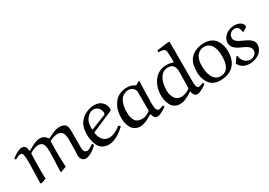

<svg xmlns="http://www.w3.org/2000/svg" viewBox="-11 -1462 3171 2260"><g transform="rotate(-30 1574.5 -332.5)"><path d="M371.1 3.9Q371.1 -2 376 -102.1Q380.9 -202.1 380.9 -269Q380.9 -335.9 363.3 -367.9Q345.7 -399.9 298.8 -399.9Q277.8 -399.9 249.3 -389.4Q220.7 -378.9 206.1 -370.6Q191.4 -362.3 182.1 -356Q176.8 -224.6 176.8 -139.2Q176.8 -65.4 179.2 -14.2L111.8 9.8L98.1 2Q98.6 -39.1 101.8 -131.6Q105 -224.1 105 -272.9Q105 -353 98.6 -377.4Q90.3 -412.1 64.9 -412.1Q41 -412.1 -9.8 -382.8L-22 -401.9Q61.5 -469.2 115.2 -471.2Q176.8 -471.2 176.8 -397L185.1 -391.1Q191.9 -394.5 215.8 -408.2Q239.7 -421.9 251.7 -427.7Q263.7 -433.6 284.2 -442.6Q304.7 -451.7 322.3 -455.3Q339.8 -459 356.9 -459Q384.8 -459 408.7 -445.3Q432.6 -431.6 446.8 -407.2L462.9 -404.8Q528.8 -439.5 564 -450.2Q596.2 -460 623 -460Q675.3 -460 702.1 -433.1Q707.5 -427.2 711.4 -419.9Q715.3 -412.6 717.5 -401.6Q719.7 -390.6 720.9 -380.9Q722.2 -371.1 722.4 -354Q722.7 -336.9 722.7 -324.2Q722.7 -311.5 722.4 -287.8Q722.2 -264.2 722.2 -248V-117.2Q722.2 -51.8 772.9 -51.8Q796.9 -51.8 850.1 -91.8H863.8L871.1 -70.8Q841.8 -44.4 821.8 -28.3Q801.8 -12.2 770.3 2.9Q738.8 18.1 710.9 18.1Q678.2 18.1 660.6 -4.9Q643.1 -27.8 643.1 -59.1Q643.1 -60.1 645.5 -142.3Q647.9 -224.6 647.9 -269Q647.9 -334 628.7 -366.9Q609.4 -399.9 563 -399.9Q509.3 -399.9 451.2 -366.2Q449.2 -274.4 449.2 -228Q449.2 -121.1 455.1 -18.1L380.9 9.8Z M988.8 -396Q961.9 -367.2 952.4 -334.5Q942.9 -301.8 942.9 -259.8Q942.9 -253.9 944.8 -242.2L948.7 -237.8L1150.9 -317.9Q1163.6 -322.3 1163.6 -344.2Q1163.6 -378.4 1137.9 -408.2Q1112.3 -438 1072.8 -438Q1022.9 -438 988.8 -396ZM1228.5 -318.8 946.8 -196.8Q949.2 -171.4 957.3 -147.9Q965.3 -124.5 980 -103Q994.6 -81.5 1019.3 -68.8Q1043.9 -56.2 1075.7 -56.2Q1142.6 -56.2 1229.5 -124L1240.7 -122.1L1253.9 -104Q1129.9 12.2 1025.9 12.2Q987.3 12.2 957.5 -2Q927.7 -16.1 909.7 -38.8Q891.6 -61.5 880.1 -93.8Q868.7 -126 864.3 -157.7Q859.9 -189.5 859.9 -226.1Q859.9 -329.6 910.6 -388.2Q947.3 -431.2 999 -454.6Q1050.8 -478 1107.9 -478Q1171.4 -478 1210.4 -438.5Q1249.5 -398.9 1249.5 -339.8Q1249.5 -334 1246.1 -329.8Q1242.7 -325.7 1239.5 -324Q1236.3 -322.3 1228.5 -318.8Z M1652.3 -431.2 1705.1 -461.9 1710.4 -457Q1704.1 -337.9 1704.1 -238.8Q1704.1 -229 1703.4 -209.2Q1702.6 -189.5 1702.4 -174.3Q1702.1 -159.2 1702.4 -139.4Q1702.6 -119.6 1705.1 -105.5Q1707.5 -91.3 1711.7 -78.4Q1715.8 -65.4 1723.9 -58.6Q1731.9 -51.8 1743.2 -51.8Q1759.8 -51.8 1808.1 -69.8L1815.4 -45.9Q1812.5 -44.4 1801.8 -37.8Q1791 -31.2 1786.9 -28.8Q1782.7 -26.4 1772.5 -20.5Q1762.2 -14.6 1756.8 -11.7Q1751.5 -8.8 1742.4 -4.2Q1733.4 0.5 1727.3 2.7Q1721.2 4.9 1713.9 7.6Q1706.5 10.3 1700.7 11.2Q1694.8 12.2 1689.5 12.2Q1663.6 12.2 1650.4 -3.2Q1637.2 -18.6 1632.3 -46.9L1617.2 -50.8Q1522 12.2 1454.1 12.2Q1414.6 12.2 1384.8 -5.6Q1355 -23.4 1338.9 -53.2Q1322.8 -83 1314.9 -116Q1307.1 -148.9 1307.1 -185.1Q1307.1 -228.5 1315.4 -268.6Q1323.7 -308.6 1342.3 -344.7Q1360.8 -380.9 1387.9 -407.7Q1415 -434.6 1455.6 -450.2Q1496.1 -465.8 1545.4 -465.8Q1570.8 -465.8 1599.9 -456.8Q1628.9 -447.8 1652.3 -431.2ZM1630.4 -99.1V-329.1Q1630.4 -346.2 1629.9 -355.5Q1629.4 -364.7 1625.5 -377.4Q1621.6 -390.1 1614.3 -397.9Q1582.5 -431.2 1546.4 -431.2Q1490.7 -431.2 1451.2 -393.1Q1430.7 -373 1414.8 -328.4Q1398.9 -283.7 1397.5 -214.8Q1395.5 -140.6 1425.3 -95.2Q1451.2 -54.2 1524.4 -54.2Q1572.3 -54.2 1630.4 -99.1Z M2072.8 -660.2 2077.6 -664.1 2240.7 -684.1 2249 -674.8V-109.9Q2251 -82.5 2258.8 -65.2Q2266.6 -47.9 2286.6 -47.9Q2298.8 -47.9 2347.7 -66.9L2356 -43.9Q2326.2 -23.4 2311.8 -14.2Q2297.4 -4.9 2271.2 7.1Q2245.1 19 2227.1 19Q2199.7 19 2184.6 -2.7Q2169.4 -24.4 2168 -54.2Q2063.5 18.1 1993.7 18.1Q1953.1 18.1 1922.9 0Q1892.6 -18.1 1876.2 -48.1Q1859.9 -78.1 1852.3 -111.3Q1844.7 -144.5 1844.7 -180.2Q1844.7 -223.1 1853.8 -263.4Q1862.8 -303.7 1881.8 -339.8Q1900.9 -376 1928.2 -403.1Q1955.6 -430.2 1995.1 -446Q2034.7 -461.9 2082 -461.9Q2118.7 -461.9 2165 -446.8L2171.9 -451.2Q2171.9 -461.9 2171.6 -484.1Q2171.4 -506.3 2171.1 -520.8Q2170.9 -535.2 2170.2 -552.5Q2169.4 -569.8 2168.2 -582.3Q2167 -594.7 2165 -602.1Q2161.1 -614.3 2151.4 -622.3Q2141.6 -630.4 2126.7 -633.5Q2111.8 -636.7 2101.1 -637.5Q2090.3 -638.2 2073.7 -638.2ZM2168 -95.2 2171.9 -310.1Q2171.9 -328.6 2170.2 -343.5Q2168.5 -358.4 2162.6 -375Q2156.7 -391.6 2146.7 -402.6Q2136.7 -413.6 2119.1 -420.9Q2101.6 -428.2 2077.6 -428.2Q2050.8 -428.2 2028.1 -418.2Q2005.4 -408.2 1990 -390.6Q1974.6 -373 1962.9 -351.1Q1951.2 -329.1 1944.6 -303.2Q1938 -277.3 1934.8 -252.7Q1931.6 -228 1931.6 -203.1Q1931.6 -174.8 1937.7 -148.9Q1943.8 -123 1956.8 -99.6Q1969.7 -76.2 1993.7 -62Q2017.6 -47.9 2049.8 -47.9Q2077.1 -47.9 2112.8 -61.8Q2148.4 -75.7 2168 -95.2Z M2442.4 -315.9Q2434.6 -282.7 2434.6 -238.8Q2434.6 -210.9 2438 -184.1Q2441.4 -157.2 2450.9 -127.9Q2460.4 -98.6 2474.9 -76.9Q2489.3 -55.2 2513.7 -41Q2538.1 -26.9 2569.3 -26.9Q2600.6 -26.9 2624.3 -39.3Q2647.9 -51.8 2662.1 -70.8Q2676.3 -89.8 2685.1 -116.5Q2693.8 -143.1 2697 -168Q2700.2 -192.9 2700.2 -220.2Q2700.2 -248 2697.5 -273.4Q2694.8 -298.8 2686.3 -327.6Q2677.7 -356.4 2663.8 -377.2Q2649.9 -397.9 2625.2 -411.9Q2600.6 -425.8 2568.4 -425.8Q2525.4 -425.8 2490.5 -397.5Q2455.6 -369.1 2442.4 -315.9ZM2542.5 14.2Q2492.7 14.2 2455.3 -3.4Q2418 -21 2396 -51.5Q2374 -82 2362.8 -117.9Q2351.6 -153.8 2348.6 -195.8Q2348.6 -258.8 2359.6 -307.4Q2370.6 -356 2403.3 -391.1Q2437 -428.2 2486.6 -446.5Q2536.1 -464.8 2591.3 -464.8Q2644 -464.8 2683.8 -445.6Q2723.6 -426.3 2745.8 -393.3Q2768.1 -360.4 2778.8 -321.5Q2789.6 -282.7 2789.6 -238.8Q2789.6 -123.5 2731.4 -59.1Q2698.2 -21.5 2648.7 -3.7Q2599.1 14.2 2542.5 14.2Z M3119.1 -382.8 3064 -346.2 3051.8 -353Q3046.4 -431.2 2986.8 -431.2Q2951.7 -431.2 2928.2 -408Q2904.8 -384.8 2904.8 -350.1Q2904.8 -321.3 2930.9 -299.8Q2957 -278.3 3015.1 -253.9Q3073.7 -228.5 3101.8 -200.7Q3129.9 -172.9 3129.9 -138.2Q3129.9 -101.6 3113 -71.3Q3096.2 -41 3068.8 -22.2Q3041.5 -3.4 3008.5 6.8Q2975.6 17.1 2941.9 17.1Q2838.9 17.1 2794.9 -65.9L2843.8 -137.2L2857.9 -136.2Q2860.8 -88.9 2893.1 -54.9Q2925.3 -21 2971.7 -21Q3003.9 -21 3030.5 -43.9Q3057.1 -66.9 3057.1 -97.2Q3057.1 -115.2 3048.8 -130.6Q3040.5 -146 3024.7 -158Q3008.8 -169.9 2993.9 -178Q2979 -186 2958 -194.8Q2931.6 -205.6 2911.4 -216.8Q2891.1 -228 2872.3 -243.7Q2853.5 -259.3 2843.3 -279.5Q2833 -299.8 2833 -323.2Q2833 -366.2 2859.1 -399.7Q2885.3 -433.1 2924.3 -449.5Q2963.4 -465.8 3005.9 -465.8Q3050.3 -465.8 3083.7 -445.3Q3117.2 -424.8 3119.1 -382.8Z"/></g></svg>

Font: Aref Ruqaa
Style: Regular
Weight: 400
Designer: Abdoulla Aref
Version: Version 0.7